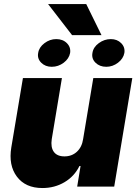

<svg xmlns="http://www.w3.org/2000/svg" viewBox="-20 -938 689 965"><path d="M397.7 -238.6 448.9 -545.5H644.9L554 0H367.9L384.9 -103.7H379.3Q354 -51.8 304.3 -22.4Q254.6 7.1 193.2 7.1Q108 7.1 65 -50.1Q22 -107.2 36.9 -197.4L95.2 -545.5H291.2L240.1 -238.6Q234 -197.8 250.5 -174.9Q267 -152 304 -152Q340.9 -152 366.3 -175.2Q391.7 -198.5 397.7 -238.6ZM413.4 -917.6 490.1 -761.4H342.3L221.6 -917.6ZM444.6 -671.9Q448.9 -701 476.6 -721.2Q504.3 -741.5 536.9 -741.5Q568.9 -741.5 589.1 -721.1Q609.4 -700.6 605.1 -671.9Q599.8 -643.1 573 -622.7Q546.2 -602.3 514.2 -602.3Q480.8 -602.3 460 -622.9Q439.3 -643.5 444.6 -671.9ZM171.9 -671.9Q176.1 -700.3 203.3 -720.9Q230.5 -741.5 262.8 -741.5Q295.8 -741.5 316.2 -721.1Q336.6 -700.6 332.4 -671.9Q327.1 -643.1 300.1 -622.7Q273.1 -602.3 240.1 -602.3Q207.7 -602.3 187.1 -622.9Q166.5 -643.5 171.9 -671.9Z"/></svg>

Font: Karasuma Gothic
Style: Italic
Weight: 900
Italic angle: -9.39999°
Designer: Rasmus Andersson / Ryoko Nishizuka
Foundry: Genbu
Version: Version 1.00